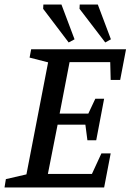

<svg xmlns="http://www.w3.org/2000/svg" viewBox="-30 -830 578 850"><path d="M-10 0 -4 -37 87 -58 183 -554 101 -575 108 -612H528L502 -476H460L458 -555H278L234 -327H361L392 -393H431L396 -209H357L348 -278H225L182 -60H377L419 -151H460L431 0ZM436 -642 322 -791 323 -810H403L461 -656ZM274 -642 161 -791 162 -810H242L300 -656Z"/></svg>

Font: Manuale Medium
Style: Italic
Weight: 500
Italic angle: -11°
Version: Version 1.002